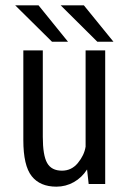

<svg xmlns="http://www.w3.org/2000/svg" viewBox="-20 -690 490 720"><path d="M405.5 -533.5H345L207.5 -670H294.5ZM235 -533.5H175L37 -670H124.5ZM191.5 10Q130 10 98.8 -29.5Q67.5 -69 67.5 -164.5V-501H140.5V-177Q140.5 -107.5 156.8 -78.8Q173 -50 212.5 -50Q248.5 -50 272.2 -79Q296 -108 301 -140V-501H374.5V0H312.5L306.5 -54.5Q287 -24 256.8 -7Q226.5 10 191.5 10Z"/></svg>

Font: League Mono Condensed Light
Style: Regular
Weight: 300
Width: 1
Designer: Tyler Finck
Foundry: The League of Moveable Type / Tyler Finck
Version: Version 2.210